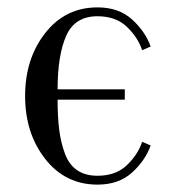

<svg xmlns="http://www.w3.org/2000/svg" viewBox="-20 -488 476 520"><path d="M244 12Q157 12 102.5 -57.5Q48 -127 48 -228Q48 -329 102.5 -398.5Q157 -468 244 -468Q302 -468 338 -435Q374 -402 388 -362L365 -352Q354 -386 324 -415Q294 -444 244 -444Q183 -444 159.5 -391.5Q136 -339 136 -246H318V-218H136Q136 -170 140.5 -135.5Q145 -101 156 -71.5Q167 -42 189 -27Q211 -12 244 -12Q294 -12 324 -41Q354 -70 365 -104L388 -94Q374 -54 338 -21Q302 12 244 12Z"/></svg>

Font: Old Standard TT
Style: Regular
Weight: 400
Designer: Alexey Kryukov <alexios@thessalonica.org.ru>
Version: Version 1.0